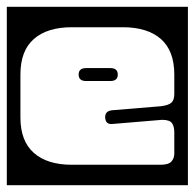

<svg xmlns="http://www.w3.org/2000/svg" viewBox="-40 -524 572 564"><path d="M-20 -504H512V20H-20ZM171 -444Q99 -444 59.5 -409.5Q20 -375 20 -305V-179Q20 -109.5 59.5 -74.8Q99 -40 171 -40H431Q455 -40 463.5 -49.5Q472 -59 472 -73V-135Q472 -153 465 -162.5Q458 -172 436 -172L292 -160Q270.5 -157 269 -178Q267.5 -197 288 -200L433 -212Q454 -214.5 463 -222Q472 -229.5 472 -248V-305Q472 -375 432.5 -409.5Q393 -444 321 -444ZM306 -305Q306 -286 284 -286H213Q191 -286 191 -305Q191 -324 213 -324H284Q306 -324 306 -305Z"/></svg>

Font: Honk Rounded
Style: Regular
Weight: 400
Designer: Noopur Datye & Yesha Goshar
Foundry: Ek Type
Version: Version 1.000